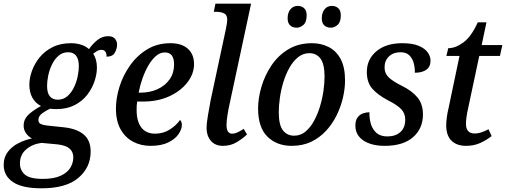

<svg xmlns="http://www.w3.org/2000/svg" viewBox="-62 -780 2741 1040"><path d="M163 240Q58 240 8 206Q-42 172 -42 113Q-42 72 -20 43Q2 14 37 -4Q72 -22 111 -30Q93 -39 79.5 -57.5Q66 -76 66 -100Q66 -131 88 -154.5Q110 -178 160 -206Q130 -221 113.5 -250.5Q97 -280 97 -321Q97 -357 111 -396Q125 -435 152.5 -469Q180 -503 222.5 -524.5Q265 -546 322 -546Q350 -546 375.5 -538.5Q401 -531 420 -514Q440 -543 466 -563.5Q492 -584 524 -584Q548 -584 560 -571Q572 -558 572 -538Q572 -516 560 -494.5Q548 -473 515 -473Q516 -489 509 -499.5Q502 -510 488 -510Q475 -510 464 -503.5Q453 -497 443 -489Q463 -458 463 -414Q463 -379 450 -340Q437 -301 410.5 -266.5Q384 -232 342 -210.5Q300 -189 243 -189Q235 -189 226 -189.5Q217 -190 209 -191Q188 -182 167 -166.5Q146 -151 146 -130Q146 -114 159.5 -108Q173 -102 194 -100L288 -90Q356 -82 392.5 -50.5Q429 -19 429 41Q429 127 362.5 183.5Q296 240 163 240ZM251 -240Q281 -240 302.5 -258.5Q324 -277 338 -305.5Q352 -334 358.5 -365Q365 -396 365 -421Q365 -460 350 -478.5Q335 -497 307 -497Q277 -497 255.5 -478.5Q234 -460 220 -431.5Q206 -403 199.5 -372Q193 -341 193 -316Q193 -275 208.5 -257.5Q224 -240 251 -240ZM170 189Q229 189 265.5 172.5Q302 156 318.5 129.5Q335 103 335 72Q335 42 314.5 24.5Q294 7 249 2L163 -6Q114 0 80 29Q46 58 46 105Q46 142 72.5 165.5Q99 189 170 189Z M753 10Q702 10 659.5 -12Q617 -34 591.5 -79Q566 -124 566 -192Q566 -248 585 -309.5Q604 -371 642 -425Q680 -479 735 -512.5Q790 -546 861 -546Q922 -546 955.5 -516Q989 -486 989 -433Q989 -380 953 -333.5Q917 -287 855 -258.5Q793 -230 714 -230H681Q679 -219 678.5 -207Q678 -195 678 -184Q678 -123 703.5 -89.5Q729 -56 778 -56Q823 -56 858.5 -79Q894 -102 913 -130Q923 -122 923 -103Q923 -80 905 -53.5Q887 -27 849.5 -8.5Q812 10 753 10ZM698 -278Q750 -278 791.5 -297Q833 -316 857 -350.5Q881 -385 881 -431Q881 -496 831 -496Q805 -496 782.5 -476.5Q760 -457 741.5 -425Q723 -393 709.5 -354.5Q696 -316 689 -278Z M1146 10Q1103 10 1080 -17.5Q1057 -45 1057 -85Q1057 -113 1064.5 -156Q1072 -199 1079 -237L1162 -625Q1165 -640 1167 -653.5Q1169 -667 1169 -673Q1169 -699 1152 -707.5Q1135 -716 1110 -716H1096L1105 -760H1298L1181 -214Q1176 -193 1170.5 -159Q1165 -125 1165 -104Q1165 -56 1195 -56Q1210 -56 1225.5 -63.5Q1241 -71 1258 -82L1276 -52Q1255 -31 1221.5 -10.5Q1188 10 1146 10Z M1518 10Q1437 10 1386.5 -40Q1336 -90 1336 -192Q1336 -248 1354 -309.5Q1372 -371 1408 -425Q1444 -479 1499 -512.5Q1554 -546 1628 -546Q1677 -546 1718 -525.5Q1759 -505 1783 -460.5Q1807 -416 1807 -344Q1807 -301 1796 -252.5Q1785 -204 1762.5 -157.5Q1740 -111 1705.5 -73Q1671 -35 1624.5 -12.5Q1578 10 1518 10ZM1531 -45Q1566 -45 1592.5 -67Q1619 -89 1638.5 -124.5Q1658 -160 1671 -202.5Q1684 -245 1690 -287.5Q1696 -330 1696 -365Q1696 -433 1674 -462.5Q1652 -492 1614 -492Q1580 -492 1553 -470.5Q1526 -449 1506 -413.5Q1486 -378 1473 -335.5Q1460 -293 1454 -250Q1448 -207 1448 -172Q1448 -103 1470.5 -74Q1493 -45 1531 -45ZM1730 -630Q1708 -630 1694.5 -642.5Q1681 -655 1681 -681Q1681 -711 1696 -729.5Q1711 -748 1735 -748Q1757 -748 1770.5 -735.5Q1784 -723 1784 -697Q1784 -660 1766.5 -645Q1749 -630 1730 -630ZM1545 -630Q1523 -630 1509.5 -642.5Q1496 -655 1496 -681Q1496 -711 1511 -729.5Q1526 -748 1551 -748Q1572 -748 1585.5 -735.5Q1599 -723 1599 -697Q1599 -660 1581.5 -645Q1564 -630 1545 -630Z M2022 10Q1950 10 1906.5 -19Q1863 -48 1863 -100Q1863 -128 1875 -144Q1887 -160 1904.5 -166Q1922 -172 1939 -172Q1938 -137 1947.5 -107Q1957 -77 1978.5 -59Q2000 -41 2036 -41Q2080 -41 2106.5 -64.5Q2133 -88 2133 -132Q2133 -166 2111 -189Q2089 -212 2039 -237Q1987 -264 1956 -298Q1925 -332 1925 -390Q1925 -459 1977 -502.5Q2029 -546 2117 -546Q2172 -546 2205.5 -532Q2239 -518 2254.5 -496.5Q2270 -475 2270 -452Q2270 -418 2247 -402Q2224 -386 2185 -386Q2186 -412 2179 -438Q2172 -464 2155 -480.5Q2138 -497 2108 -497Q2068 -497 2044.5 -474Q2021 -451 2021 -415Q2021 -382 2044.5 -360Q2068 -338 2115 -315Q2170 -288 2199.5 -252Q2229 -216 2229 -160Q2229 -84 2175.5 -37Q2122 10 2022 10Z M2462 10Q2412 10 2383.5 -18Q2355 -46 2355 -101Q2355 -120 2358.5 -146Q2362 -172 2367 -191L2427 -477H2356L2366 -519Q2406 -519 2448.5 -550.5Q2491 -582 2526 -659H2573L2547 -536H2659L2646 -477H2534L2474 -195Q2468 -169 2465 -147Q2462 -125 2462 -109Q2462 -57 2509 -57Q2528 -57 2548 -64Q2568 -71 2584 -80L2601 -43Q2572 -20 2538 -5Q2504 10 2462 10Z"/></svg>

Font: Noto Serif SemiCondensed Medium
Style: Italic
Weight: 500
Width: 4
Italic angle: -12°
Designer: Monotype Design Team
Foundry: Monotype Imaging Inc.
Version: Version 2.013